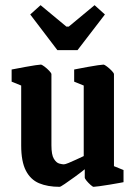

<svg xmlns="http://www.w3.org/2000/svg" viewBox="-20 -713 524 743"><path d="M211 10Q164 10 131 -4Q98 -18 80 -53Q62 -88 62 -150V-382L25 -397V-444Q25 -444 41 -447Q57 -450 78 -454Q99 -458 116.5 -460.5Q134 -463 138 -463Q142 -463 152 -455.5Q162 -448 170.5 -439Q179 -430 179 -426V-151Q179 -114 188.5 -98.5Q198 -83 209.5 -80Q221 -77 227 -77Q232 -77 245.5 -82.5Q259 -88 275 -95.5Q291 -103 304 -109V-382L267 -397V-444Q267 -444 282.5 -447Q298 -450 319.5 -454Q341 -458 358.5 -460.5Q376 -463 381 -463Q384 -463 394 -455.5Q404 -448 412.5 -439Q421 -430 421 -426V-70L458 -55V-8Q458 -8 442 -5Q426 -2 404.5 1.5Q383 5 365 7.5Q347 10 342 10Q339 10 330.5 2.5Q322 -5 315 -13.5Q308 -22 308 -26V-58Q292 -45 270 -29Q248 -13 231 -1.5Q214 10 211 10ZM202 -519 97 -657 137 -693 237 -610H246L346 -693L386 -657L280 -519Z"/></svg>

Font: Grenze Gotisch SemiBold
Style: Regular
Weight: 600
Designer: Renata Polastri
Foundry: Omnibus-Type
Version: Version 1.001